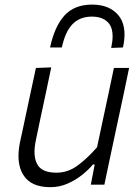

<svg xmlns="http://www.w3.org/2000/svg" viewBox="-20 -784 596 815"><path d="M193.5 10.5Q111 10.5 79 -41.5Q58.5 -74 58.5 -122Q58.5 -150 65.5 -183.5Q70 -204.5 74.5 -224.5Q79 -244.5 84.5 -271.5Q98 -335 109.2 -387.5Q120.5 -440 132.5 -495.5L197.5 -498Q186 -443 174.8 -389.8Q163.5 -336.5 150.5 -276.5L133 -192.5Q126.5 -163 126.5 -139.5Q126.5 -108.5 137.5 -88Q156 -51 219.5 -51Q269 -51 311 -82.5Q353 -114 392 -159L417 -276.5Q429.5 -336 441 -388.5Q452 -440.5 463.5 -495.5H528Q516.5 -440 505.5 -387.5Q494 -334.5 480.5 -271L469.5 -219.5Q456.5 -158 445.5 -107Q434.5 -55.5 423 0H365.5L382 -86H374.5Q357.5 -65 330 -42.8Q302.5 -20.5 267.8 -5Q233 10.5 193.5 10.5ZM452 -580.5Q458 -608.5 458 -630Q458 -664 443.5 -683Q420 -713.5 370 -713.5Q320 -713.5 288.8 -682.5Q257.5 -651.5 242.5 -582.5H192.5Q211.5 -671.5 253.5 -718Q295.5 -764.5 371 -764.5Q445.5 -764.5 483.5 -718Q508.5 -687 508.5 -637.5Q508.5 -612.5 502 -582.5Z"/></svg>

Font: Heraclito Light
Style: Italic
Weight: 300
Italic angle: -12°
Designer: Kostas Bartsokas (font) & Cristiano Sobral (main changes)
Foundry: Kostas Bartsokas (font) & Cristiano Sobral (main changes)
Version: Version 1.00;July 8, 2020;FontCreator 13.0.0.2655 64-bit